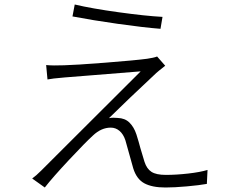

<svg xmlns="http://www.w3.org/2000/svg" viewBox="-20 -799 1040 853"><path d="M702 -724 693 -671Q617 -677 504 -693Q391 -709 302 -726L312 -779Q388 -761 507.5 -744.5Q627 -728 702 -724ZM664 -465Q624 -428 558 -365Q492 -302 464 -274Q473 -276 483.5 -276Q494 -276 503 -275Q535 -274 555 -254.5Q575 -235 586 -202Q597 -167 604 -140L622 -80Q632 -49 653 -35.5Q674 -22 717 -22Q763 -22 816 -28Q869 -34 902 -44L899 18Q866 24 810.5 29Q755 34 715 34Q656 34 621.5 15.5Q587 -3 572 -51Q555 -114 537 -176Q528 -203 511 -217.5Q494 -232 472 -232Q430 -232 393 -197Q360 -167 287 -89Q214 -11 179 34L123 -6Q140 -18 164 -42L232 -110Q567 -445 605 -482Q481 -472 356 -462L268 -455Q209 -450 191 -446L185 -510Q215 -507 265 -509Q313 -510 447.5 -520.5Q582 -531 634 -538Q647 -540 659 -542.5Q671 -545 678 -548L714 -507Q701 -497 687 -485.5Q673 -474 664 -465Z"/></svg>

Font: 寒蝉端黑体 Light
Style: Regular
Weight: 300
Designer: ChillDuanSans {Warren2060}; 
Source Han Sans {Ryoko NISHIZUKA 西塚涼子 (kana, bopomofo & ideographs); Paul D. Hunt (Latin, G
Foundry: ChillType&Adobe
Version: Version 1.300;Glyphs 3.3 (3306)